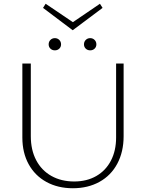

<svg xmlns="http://www.w3.org/2000/svg" viewBox="-20 -996 776 1022"><path d="M367 -835 209 -954 223 -976 368 -878 512 -976 526 -954ZM272 -793Q286 -793 295.5 -783.5Q305 -774 305 -760Q305 -746 295.5 -737Q286 -728 272 -728Q258 -728 248.5 -737Q239 -746 239 -760Q239 -774 248.5 -783.5Q258 -793 272 -793ZM460 -793Q474 -793 483.5 -783.5Q493 -774 493 -760Q493 -746 483.5 -737Q474 -728 460 -728Q446 -728 436.5 -737Q427 -746 427 -760Q427 -774 436.5 -783.5Q446 -793 460 -793ZM638 -658V-271Q638 -188 604.5 -125Q571 -62 509.5 -28Q448 6 368 6Q288 6 227 -27.5Q166 -61 132.5 -122Q99 -183 99 -264V-658H144V-271Q144 -198 172.5 -143.5Q201 -89 253.5 -59.5Q306 -30 375 -30Q442 -30 492.5 -59Q543 -88 570.5 -141Q598 -194 598 -264V-658Z"/></svg>

Font: Ysabeau SC Light
Style: Regular
Weight: 300
Designer: Christian Thalmann (Catharsis Fonts)
Version: Version 0.003